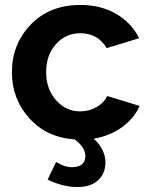

<svg xmlns="http://www.w3.org/2000/svg" viewBox="-20 -553 604 774"><path d="M543 -126Q520 -75 471.5 -40Q423 -5 358 6Q405 50 405 102Q405 146 375.5 173.5Q346 201 292 201Q234 201 172 171L206 100Q240 121 269 121Q324 121 324 76Q324 41 281 9Q167 1 97.5 -77Q28 -155 28 -262Q28 -375 104 -454Q180 -533 304 -533Q387 -533 448.5 -497Q510 -461 541 -399L410 -359Q375 -419 303 -419Q245 -419 205.5 -375Q166 -331 166 -262Q166 -194 206 -149Q246 -104 303 -104Q339 -104 369.5 -121.5Q400 -139 412 -166Z"/></svg>

Font: Raleway-v4020
Style: Bold
Weight: 700
Designer: Matt McInerney, Pablo Impallari, Rodrigo Fuenzalida
Foundry: Matt McInerney, Pablo Impallari, Rodrigo Fuenzalida
Version: Version 4.020;PS 004.020;hotconv 1.0.88;makeotf.lib2.5.64775